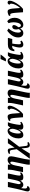

<svg xmlns="http://www.w3.org/2000/svg" viewBox="2836 -3676 1076 6797"><g transform="rotate(-90 3373.5 -278.0)"><path d="M-5 162Q-5 136 3 101Q11 66 29 2Q68 -142 85 -225L151 -536H333L265 -221Q263 -214 258 -190.5Q253 -167 253 -146Q253 -122 263 -104Q273 -86 290 -86Q328 -86 352.5 -136.5Q377 -187 399 -290L451 -536H632L571 -250Q556 -173 556 -129Q556 -80 591 -80Q606 -80 616 -85Q626 -90 648 -106L674 -72Q645 -34 604 -12Q563 10 497 10Q429 10 404.5 -19.5Q380 -49 381 -95H376Q345 -44 310.5 -17Q276 10 231 10Q155 10 112 -70Q98 11 98 76Q98 112 116.5 130.5Q135 149 189 153Q181 194 145 217Q109 240 72 240Q-5 240 -5 162Z M941 207Q941 153 962 58L1038 -313Q1041 -326 1045 -351.5Q1049 -377 1049 -392Q1049 -449 1012 -449Q982 -449 956 -401.5Q930 -354 914 -275L856 0H675L747 -339Q754 -373 759 -418Q764 -463 764 -499Q764 -516 762 -536H942L943 -505Q943 -474 940 -447H943Q1015 -546 1111 -546Q1173 -546 1206 -514Q1239 -482 1239 -419Q1239 -390 1226 -326L1141 70Q1121 172 1121 209Q1121 222 1124 240H944Q941 231 941 207Z M1490 -224 1464 -392Q1457 -436 1439.5 -453Q1422 -470 1394 -468Q1365 -468 1337 -456L1324 -498Q1346 -516 1378.5 -527.5Q1411 -539 1442 -539Q1471 -539 1487.5 -528Q1504 -517 1513.5 -491.5Q1523 -466 1530 -417L1547 -300L1701 -536H1878L1576 -136L1605 98Q1609 134 1621.5 150Q1634 166 1662 166Q1677 166 1695 162Q1713 158 1723 153L1743 193Q1722 213 1690.5 226.5Q1659 240 1633 240Q1586 240 1563.5 209.5Q1541 179 1535 119L1518 -53L1336 240H1153Z M1872 -161Q1872 -263 1909.5 -351.5Q1947 -440 2009.5 -493Q2072 -546 2142 -546Q2185 -546 2213.5 -520Q2242 -494 2251 -446H2252Q2294 -509 2328 -536H2445Q2424 -491 2412 -449.5Q2400 -408 2388 -347L2367 -242Q2351 -160 2351 -120Q2351 -100 2359.5 -87.5Q2368 -75 2382 -75Q2395 -75 2407 -81Q2419 -87 2435 -101L2461 -65Q2432 -31 2387 -10.5Q2342 10 2288 10Q2231 10 2206 -14.5Q2181 -39 2181 -81Q2181 -112 2195 -157H2191Q2162 -99 2136 -64Q2110 -29 2075.5 -9.5Q2041 10 1991 10Q1929 10 1900.5 -36Q1872 -82 1872 -161ZM2201 -299 2213 -364Q2211 -414 2198.5 -449Q2186 -484 2162 -484Q2133 -484 2105.5 -435.5Q2078 -387 2061 -314Q2044 -241 2044 -174Q2044 -125 2051.5 -103Q2059 -81 2074 -81Q2101 -81 2127.5 -119.5Q2154 -158 2173.5 -209.5Q2193 -261 2201 -299Z M2540 -455Q2530 -455 2508 -443L2488 -495Q2572 -545 2648 -545Q2694 -545 2716 -505Q2738 -465 2748 -381Q2758 -297 2770 -102Q2832 -167 2878 -258Q2924 -349 2924 -417Q2924 -438 2914.5 -453Q2905 -468 2888 -472Q2899 -546 2963 -546Q2994 -546 3012 -528Q3030 -510 3030 -475Q3030 -412 2985.5 -319.5Q2941 -227 2872.5 -138.5Q2804 -50 2737 0H2620Q2608 -187 2599.5 -277.5Q2591 -368 2577.5 -411.5Q2564 -455 2540 -455Z M3306 207Q3306 153 3327 58L3403 -313Q3406 -326 3410 -351.5Q3414 -377 3414 -392Q3414 -449 3377 -449Q3347 -449 3321 -401.5Q3295 -354 3279 -275L3221 0H3040L3112 -339Q3119 -373 3124 -418Q3129 -463 3129 -499Q3129 -516 3127 -536H3307L3308 -505Q3308 -474 3305 -447H3308Q3380 -546 3476 -546Q3538 -546 3571 -514Q3604 -482 3604 -419Q3604 -390 3591 -326L3506 70Q3486 172 3486 209Q3486 222 3489 240H3309Q3306 231 3306 207Z M3632 162Q3632 136 3640 101Q3648 66 3666 2Q3705 -142 3722 -225L3788 -536H3970L3902 -221Q3900 -214 3895 -190.5Q3890 -167 3890 -146Q3890 -122 3900 -104Q3910 -86 3927 -86Q3965 -86 3989.5 -136.5Q4014 -187 4036 -290L4088 -536H4269L4208 -250Q4193 -173 4193 -129Q4193 -80 4228 -80Q4243 -80 4253 -85Q4263 -90 4285 -106L4311 -72Q4282 -34 4241 -12Q4200 10 4134 10Q4066 10 4041.5 -19.5Q4017 -49 4018 -95H4013Q3982 -44 3947.5 -17Q3913 10 3868 10Q3792 10 3749 -70Q3735 11 3735 76Q3735 112 3753.5 130.5Q3772 149 3826 153Q3818 194 3782 217Q3746 240 3709 240Q3632 240 3632 162Z M4349 -161Q4349 -263 4386.5 -351.5Q4424 -440 4486.5 -493Q4549 -546 4619 -546Q4662 -546 4690.5 -520Q4719 -494 4728 -446H4729Q4771 -509 4805 -536H4922Q4901 -491 4889 -449.5Q4877 -408 4865 -347L4844 -242Q4828 -160 4828 -120Q4828 -100 4836.5 -87.5Q4845 -75 4859 -75Q4872 -75 4884 -81Q4896 -87 4912 -101L4938 -65Q4909 -31 4864 -10.5Q4819 10 4765 10Q4708 10 4683 -14.5Q4658 -39 4658 -81Q4658 -112 4672 -157H4668Q4639 -99 4613 -64Q4587 -29 4552.5 -9.5Q4518 10 4468 10Q4406 10 4377.5 -36Q4349 -82 4349 -161ZM4678 -299 4690 -364Q4688 -414 4675.5 -449Q4663 -484 4639 -484Q4610 -484 4582.5 -435.5Q4555 -387 4538 -314Q4521 -241 4521 -174Q4521 -125 4528.5 -103Q4536 -81 4551 -81Q4578 -81 4604.5 -119.5Q4631 -158 4650.5 -209.5Q4670 -261 4678 -299ZM4604 -621Q4652 -724 4681 -796H4839L4836 -784Q4775 -697 4691 -606H4600Z M5089 -110Q5089 -166 5106.5 -245.5Q5124 -325 5152 -382H5103Q5044 -382 5015 -307H4957Q4967 -378 4987.5 -426.5Q5008 -475 5058 -505.5Q5108 -536 5197 -536H5430L5390 -382H5228Q5217 -330 5210.5 -259.5Q5204 -189 5204 -146Q5204 -109 5214.5 -92.5Q5225 -76 5248 -76Q5274 -76 5311 -96L5335 -53Q5270 10 5189 10Q5145 10 5117 -19Q5089 -48 5089 -110Z M5446 -174Q5446 -381 5685 -561L5763 -513Q5701 -446 5659 -356.5Q5617 -267 5617 -177Q5617 -126 5631 -101Q5645 -76 5663 -76Q5686 -76 5708 -101.5Q5730 -127 5743 -164Q5738 -174 5733 -198Q5728 -222 5728 -247Q5728 -311 5753.5 -346Q5779 -381 5822 -381Q5848 -381 5866 -367Q5884 -353 5884 -324Q5884 -258 5807 -166Q5812 -121 5827.5 -98Q5843 -75 5873 -75Q5905 -75 5930.5 -112.5Q5956 -150 5969.5 -212.5Q5983 -275 5983 -348Q5983 -390 5974 -435Q5965 -480 5951 -513L6021 -560Q6081 -516 6111.5 -448.5Q6142 -381 6142 -295Q6142 -206 6104.5 -136Q6067 -66 6009.5 -28Q5952 10 5895 10Q5836 10 5809 -16.5Q5782 -43 5764 -99H5760Q5729 -47 5693 -18.5Q5657 10 5599 10Q5530 10 5488 -39Q5446 -88 5446 -174Z M6258 -455Q6248 -455 6226 -443L6206 -495Q6290 -545 6366 -545Q6412 -545 6434 -505Q6456 -465 6466 -381Q6476 -297 6488 -102Q6550 -167 6596 -258Q6642 -349 6642 -417Q6642 -438 6632.5 -453Q6623 -468 6606 -472Q6617 -546 6681 -546Q6712 -546 6730 -528Q6748 -510 6748 -475Q6748 -412 6703.5 -319.5Q6659 -227 6590.5 -138.5Q6522 -50 6455 0H6338Q6326 -187 6317.5 -277.5Q6309 -368 6295.5 -411.5Q6282 -455 6258 -455Z"/></g></svg>

Font: Noto Serif NarrowBlack
Style: Italic
Weight: 900
Width: 4
Italic angle: -12°
Designer: Monotype Design Team
Foundry: Monotype Imaging Inc.
Version: Version 1.001